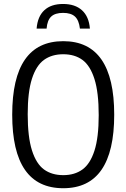

<svg xmlns="http://www.w3.org/2000/svg" viewBox="-20 -962 652 991"><path d="M43 -370Q43 -749.5 306.5 -749.5Q569.5 -749.5 569.5 -370Q569.5 9.5 306.5 9.5Q43 9.5 43 -370ZM489.5 -367.5Q489.5 -485 467.5 -554.2Q445.5 -623.5 405.5 -652.8Q365.5 -682 306.5 -682Q247.5 -682 207.2 -653Q167 -624 145 -555.8Q123 -487.5 123 -372.5Q123 -255 145 -185.8Q167 -116.5 207.2 -87.2Q247.5 -58 306.5 -58Q365 -58 405.2 -87Q445.5 -116 467.5 -184.2Q489.5 -252.5 489.5 -367.5ZM305.5 -941.5Q367.5 -941.5 403.2 -909Q439 -876.5 444 -814.5H392.5Q387.5 -857.5 367 -876.5Q346.5 -895.5 305.5 -895.5Q264.5 -895.5 244.2 -876.5Q224 -857.5 220.5 -814.5H169Q174 -877 208.8 -909.2Q243.5 -941.5 305.5 -941.5Z"/></svg>

Font: Encode Sans Condensed
Style: Regular
Weight: 400
Width: 3
Designer: Multiple Designers
Foundry: Impallari Type
Version: Version 2.000